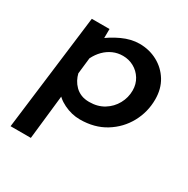

<svg xmlns="http://www.w3.org/2000/svg" viewBox="-149 -575 893 911"><g transform="rotate(30 298.0 -119.5)"><path d="M294 11Q249 11 206 -10Q163 -31 144 -64L170 -93L137 203H26L105 -431H202L201 -333L177 -363Q220 -398 268 -420Q316 -442 361 -442Q415 -442 459.5 -418Q504 -394 530.5 -351Q557 -308 557 -250Q557 -181 524.5 -121.5Q492 -62 433 -25.5Q374 11 294 11ZM291 -83Q337 -83 371 -104Q405 -125 424 -159.5Q443 -194 443 -233Q443 -268 426 -295.5Q409 -323 381.5 -338Q354 -353 322 -353Q293 -353 268 -342Q243 -331 223 -311Q203 -291 189 -263L179 -175Q183 -158 191.5 -142Q200 -126 213.5 -112.5Q227 -99 246 -91Q265 -83 291 -83Z"/></g></svg>

Font: Josefin Sans Thin SemiBold
Style: Italic
Weight: 600
Italic angle: -7°
Version: Version 2.000